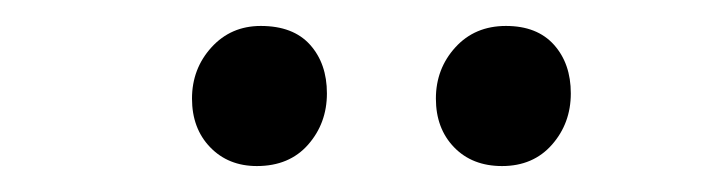

<svg xmlns="http://www.w3.org/2000/svg" viewBox="-20 -757 541 148"><path d="M128 -681Q128 -704 143 -720.5Q158 -737 181 -737Q206 -737 219 -722.5Q232 -708 232 -685Q232 -662 217.5 -645.5Q203 -629 178 -629Q156 -629 142 -643.5Q128 -658 128 -681ZM316 -681Q316 -704 331 -720.5Q346 -737 370 -737Q394 -737 407 -722.5Q420 -708 420 -685Q420 -662 405.5 -645.5Q391 -629 367 -629Q344 -629 330 -643.5Q316 -658 316 -681Z"/></svg>

Font: Literata 12pt Light
Style: Italic
Weight: 300
Italic angle: -2°
Designer: Latin by Veronika Burian and Jose Scaglione. Greek by Irene Vlachou. Cyrillic by Vera Evstafieva
Foundry: TypeTogether
Version: Version 3.002